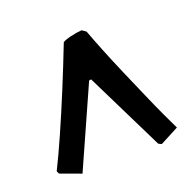

<svg xmlns="http://www.w3.org/2000/svg" viewBox="-83 -754 603 590"><g transform="rotate(-20 218.0 -458.5)"><path d="M92 -251 24 -276 20 -285Q41 -327 67.5 -387Q94 -447 122 -515Q150 -583 176 -650Q182 -655 203 -660Q224 -665 240 -666L253 -657Q264 -627 280.5 -586Q297 -545 316.5 -500Q336 -455 354.5 -412.5Q373 -370 388.5 -336.5Q404 -303 413 -285L352 -253L342 -258L216 -514L209 -513Z"/></g></svg>

Font: Labrada ExtraBold
Style: Regular
Weight: 800
Designer: Mercedes Jáuregui
Foundry: Omnibus-Type Team
Version: Version 1.000; ttfautohint (v1.8.4.7-5d5b)